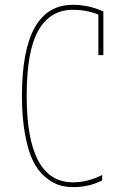

<svg xmlns="http://www.w3.org/2000/svg" viewBox="-20 -760 540 790"><path d="M280.3 -9.8Q340.8 -9.8 400.4 -40V-17.6Q343.8 10.7 280.3 9.8Q249 9.8 221.7 1Q194.3 -7.8 165 -32.7Q135.7 -57.6 115.7 -98.1Q95.7 -138.7 83 -207.5Q70.3 -276.4 70.3 -365.2Q70.3 -740.2 280.3 -740.2Q344.7 -740.2 405.3 -712.9V-533.2H384.8V-700.2Q335 -719.7 280.3 -719.7Q187.5 -719.7 138.7 -636.2Q89.8 -552.7 89.8 -365.2Q89.8 -9.8 280.3 -9.8Z"/></svg>

Font: Mgen+ 1mn thin
Style: Regular
Weight: 100
Designer: [Source Han Sans]
Ryoko NISHIZUKA  (kana & ideographs); Paul D. Hunt (Latin, Greek & Cyrillic); Wenlong ZHANG  (bopomofo
Version: Version 1.059.20150602